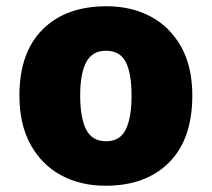

<svg xmlns="http://www.w3.org/2000/svg" viewBox="-20 -583 677 613"><path d="M594 -278Q594 -139 520 -64.5Q446 10 317 10Q237 10 175 -23.5Q113 -57 77.5 -121.5Q42 -186 42 -278Q42 -415 116 -489Q190 -563 320 -563Q400 -563 461.5 -530Q523 -497 558.5 -433.5Q594 -370 594 -278ZM236 -278Q236 -207 255 -169.5Q274 -132 319 -132Q363 -132 381.5 -169.5Q400 -207 400 -278Q400 -349 381.5 -385Q363 -421 318 -421Q275 -421 255.5 -385Q236 -349 236 -278Z"/></svg>

Font: Noto Sans Georgian Black
Style: Regular
Weight: 900
Designer: Monotype Design Team, Akaki Razmadze
Foundry: Google LLC
Version: Version 2.005; ttfautohint (v1.8.4.7-5d5b)